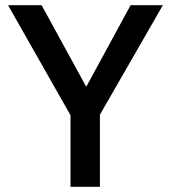

<svg xmlns="http://www.w3.org/2000/svg" viewBox="-20 -718 657 738"><path d="M251 0V-275L11 -698H140L310 -387H313L482 -698H606L364 -277V0Z"/></svg>

Font: IBM Plex Sans Thai Medium
Style: Regular
Weight: 500
Designer: Mike Abbink, Paul van der Laan, Pieter van Rosmalen, Ben Mitchell, Mark Frömberg
Foundry: Bold Monday
Version: Version 1.1